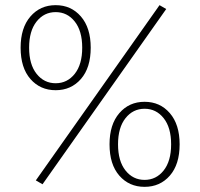

<svg xmlns="http://www.w3.org/2000/svg" viewBox="-20 -715 777 745"><path d="M60 -530Q60 -607 98 -651Q136 -695 196 -695Q256 -695 294 -651Q332 -607 332 -530Q332 -452 294 -408.5Q256 -365 196 -365Q136 -365 98 -408.5Q60 -452 60 -530ZM119 -15 599 -695 625 -680 145 0ZM299 -530Q299 -595 270 -631.5Q241 -668 196 -668Q151 -668 122 -631.5Q93 -595 93 -530Q93 -465 122 -428.5Q151 -392 196 -392Q241 -392 270 -428.5Q299 -465 299 -530ZM405 -155Q405 -232 443 -276Q481 -320 541 -320Q601 -320 639 -276Q677 -232 677 -155Q677 -77 639 -33.5Q601 10 541 10Q481 10 443 -33.5Q405 -77 405 -155ZM644 -155Q644 -220 615 -256.5Q586 -293 541 -293Q496 -293 467 -256.5Q438 -220 438 -155Q438 -90 467 -53.5Q496 -17 541 -17Q586 -17 615 -53.5Q644 -90 644 -155Z"/></svg>

Font: Maitree ExtraLight
Style: Regular
Weight: 250
Designer: CadsonDemak Team
Foundry: CadsonDemak
Version: Version 1.002